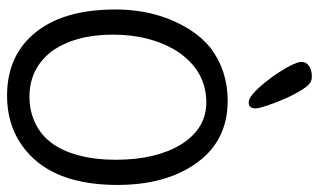

<svg xmlns="http://www.w3.org/2000/svg" viewBox="-204 -708 924 557"><g transform="rotate(90 258.5 -430.0)"><path d="M160 -842Q160 -856 172 -864Q184 -872 200 -872Q204 -872 207 -872Q210 -872 215 -870Q226 -867 240 -845Q254 -823 266 -796Q278 -769 286.5 -743.5Q295 -718 295 -709Q295 -689 278 -689Q274 -689 268 -691Q255 -697 236.5 -717Q218 -737 201 -761Q184 -785 172 -808Q160 -831 160 -842ZM400 -492Q354 -566 278 -566Q185 -566 129 -481Q81 -404 81 -295Q81 -186 129 -118Q179 -53 261 -53Q302 -53 336 -69Q406 -101 431 -195Q444 -243 444 -303Q444 -419 400 -492ZM8 -302Q8 -428 69 -522Q90 -554 119 -578Q185 -628 273 -628Q393 -628 458 -531Q517 -444 517 -308Q517 -139 432 -56Q362 12 258 12Q146 12 80 -64Q8 -147 8 -302Z"/></g></svg>

Font: Scratch Savers
Style: Book
Weight: 400
Designer: Pablo Impallari, Rodrigo Fuenzalida, Brenda Gallo
Foundry: Pablo Impallari, Rodrigo Fuenzalida, Brenda Gallo
Version: Version 4.0b1